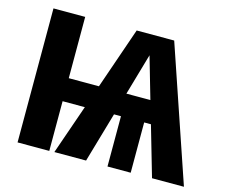

<svg xmlns="http://www.w3.org/2000/svg" viewBox="-99 -825 1122 959"><g transform="rotate(15 462.5 -346.0)"><path d="M760 0 685 -259H650V1H530V-259H494L419 0H255L344 -256H229V1H65V-692H229V-375H385L495 -693H689L925 0ZM527 -375H651L589 -590Z"/></g></svg>

Font: Fira Sans BGR
Style: Bold
Weight: 700
Designer: bBox Type GmbH & Carrois Corporate GbR & Edenspiekermann AG
Foundry: bBox Type GmbH & Carrois Corporate GbR & Edenspiekermann AG
Version: Version 4.301